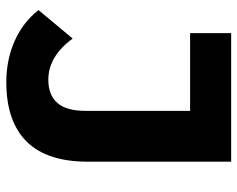

<svg xmlns="http://www.w3.org/2000/svg" viewBox="-92 -648 752 608"><g transform="rotate(90 284.0 -344.0)"><path d="M240 12Q169 12 109.5 -14.5Q50 -41 12 -90L102 -198Q159 -121 232 -121Q331 -121 331 -237V-570H85V-700H492V-246Q492 -116 428 -52Q364 12 240 12Z"/></g></svg>

Font: Montserrat
Style: Bold
Weight: 700
Designer: Julieta Ulanovsky
Foundry: Julieta Ulanovsky
Version: Version 9.000; ttfautohint (v1.8.4.7-5d5b)